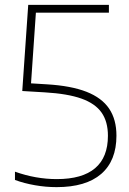

<svg xmlns="http://www.w3.org/2000/svg" viewBox="-20 -760 529 789"><path d="M458.5 -202.5Q458.5 -99.5 395.8 -45.2Q333 9 212.5 9Q168 9 123.8 1.2Q79.5 -6.5 41.5 -20.5V-54.5Q127 -24 213.5 -24Q318 -24 370.8 -68.8Q423.5 -113.5 423.5 -202Q423.5 -260 397.5 -297.2Q371.5 -334.5 314.8 -354.8Q258 -375 164 -380.5L71.5 -386L96 -740H427.5V-708H127.5L107.5 -417.5L172.5 -413.5Q272.5 -407.5 335.5 -382.8Q398.5 -358 428.5 -313.5Q458.5 -269 458.5 -202.5Z"/></svg>

Font: Encode Sans Thin
Style: Regular
Weight: 250
Designer: Multiple Designers
Foundry: Impallari Type
Version: Version 2.000